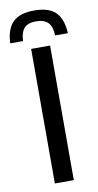

<svg xmlns="http://www.w3.org/2000/svg" viewBox="-119 -804 432 843"><g transform="rotate(-10 97.5 -382.0)"><path d="M54.9 0V-600H139.4V0ZM97.4 -763.8Q162.4 -763.8 192.6 -733.5Q222.8 -703.2 225.8 -640H168.7Q168.3 -677.4 151.2 -696.4Q134 -715.4 97.4 -715.4Q58.5 -715.4 42.6 -695.8Q26.8 -676.2 26 -640H-31.4Q-28.5 -703.6 1.9 -733.7Q32.3 -763.8 97.4 -763.8Z"/></g></svg>

Font: Big Shoulders Text SC Thin
Style: Regular
Weight: 100
Designer: Patric King
Foundry: XO Type Co
Version: Version 2.002